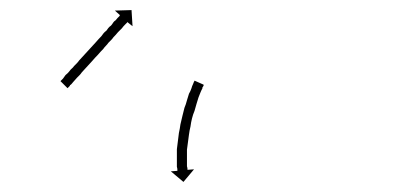

<svg xmlns="http://www.w3.org/2000/svg" viewBox="-20 -430 805 381"><path d="M101 -270Q102 -271 103 -272Q104 -273 105 -274Q107 -277 110 -281Q116 -286 118 -289Q120 -292 122.5 -294Q125 -296 127 -299Q130 -302 132.5 -304.5Q135 -307 137 -310Q140 -313 142.5 -316Q145 -319 148 -322Q151 -325 153.5 -328Q156 -331 159 -334Q166 -342 170 -346Q176 -353 181 -358Q183 -361 185.5 -364Q188 -367 191 -369Q193 -372 195 -374.5Q197 -377 200 -379Q202 -381 203.5 -383.5Q205 -386 207 -388Q209 -389 210.5 -391Q212 -393 213 -394Q214 -395 215 -396Q216 -397 217 -398Q217 -398 218 -400L208 -409L241 -410L243 -378L233 -386Q232 -386 232 -385Q231 -384 230 -383Q229 -382 228 -381Q224 -377 222 -374Q220 -372 218 -370Q216 -368 214 -366Q210 -361 205 -356Q203 -353 200.5 -350.5Q198 -348 195 -345Q193 -342 190 -339Q187 -336 185 -333Q180 -328 174 -321Q168 -315 163 -309Q160 -306 157.5 -303Q155 -300 152 -297Q149 -294 146.5 -291Q144 -288 142 -286Q140 -283 137.5 -280.5Q135 -278 133 -276Q128 -270 125 -267Q124 -266 122.5 -264Q121 -262 119 -261Q119 -260 118 -259Q117 -258 116 -257Q115 -256 114 -255L100 -269Q100 -269 100.5 -269.5Q101 -270 101 -270ZM384 -260Q383 -258 381 -255Q381 -255 381 -255Q381 -255 381 -255Q381 -255 381.5 -255Q382 -255 382 -255Q380 -252 378 -247Q378 -247 378 -247Q378 -247 378 -247Q378 -247 378 -247Q378 -247 378 -247Q376 -242 374 -237Q374 -237 374 -237Q374 -237 374 -237Q374 -237 374 -237Q374 -237 374 -237Q372 -231 370 -224Q370 -224 370 -224Q370 -224 370 -224Q370 -224 370 -224Q370 -224 370 -224Q368 -217 366 -210Q366 -210 366 -210Q366 -210 366 -210Q366 -210 366 -210Q366 -210 366 -210Q363 -203 361 -195Q361 -195 361 -195Q361 -195 361 -195Q361 -195 361 -195Q361 -195 361 -195Q359 -187 358 -179Q358 -179 358 -179Q358 -179 358 -179Q358 -179 358 -179Q358 -179 358 -179Q356 -171 355 -163Q355 -163 355 -163Q355 -163 355 -163Q355 -163 355 -163Q355 -163 355 -163Q354 -155 353 -148Q353 -148 353 -148Q353 -148 353 -148Q353 -148 353 -148Q353 -148 353 -148Q352 -140 351 -133Q351 -133 351 -133Q351 -133 351 -133Q351 -133 351 -133Q351 -133 351 -133Q351 -126 351 -120Q351 -120 351 -120Q351 -120 351 -120Q351 -120 351 -120Q351 -120 351 -120Q351 -114 351 -109Q351 -109 351 -109Q351 -109 351 -109Q351 -109 351 -109Q351 -109 351 -109Q351 -104 351 -100Q351 -100 351 -100Q351 -100 351 -100Q351 -100 351 -100Q351 -100 351 -100Q352 -97 352 -95Q352 -95 352 -95Q352 -95 352 -95Q352 -95 352 -95Q352 -95 352 -95Q352 -94 352 -93L365 -94L344 -69L319 -90L332 -91Q332 -92 332 -93Q332 -93 332 -93Q332 -93 332 -93Q332 -93 332 -93Q332 -93 332 -93Q332 -96 331 -99Q331 -99 331 -99Q331 -99 331 -99Q331 -99 331 -99Q331 -99 331 -99Q331 -103 331 -108Q331 -108 331 -108Q331 -108 331 -108Q331 -108 331 -108Q331 -108 331 -108Q331 -114 331 -120Q331 -120 331 -120Q331 -120 331 -120Q331 -120 331 -120Q331 -120 331 -120Q331 -127 331 -134Q331 -134 331 -134Q331 -134 331 -134Q331 -134 331 -134Q331 -134 331 -134Q332 -142 333 -150Q333 -150 333 -150Q333 -150 333 -150Q333 -150 333 -150Q333 -150 333 -150Q334 -158 335 -166Q335 -166 335 -166Q335 -166 335 -166Q335 -166 335 -166Q335 -166 335 -166Q337 -175 338 -183Q338 -183 338 -183Q338 -183 338 -183Q338 -183 338 -183Q338 -183 338 -183Q340 -192 342 -200Q342 -200 342 -200Q342 -200 342 -200Q342 -200 342 -200Q342 -200 342 -200Q344 -208 346 -216Q346 -216 346 -216Q346 -216 346 -216Q346 -216 346 -216Q346 -216 346 -216Q349 -223 351 -231Q351 -231 351 -231Q351 -231 351 -231Q351 -231 351 -231Q351 -231 351 -231Q353 -237 355 -244Q355 -244 355 -244Q355 -244 355 -244Q355 -244 355 -244Q355 -244 355 -244Q358 -249 360 -255Q360 -255 360 -255Q360 -255 360 -255Q360 -255 360 -255Q360 -255 360 -255Q361 -259 363 -263Q363 -263 363 -263Q363 -263 363 -263Q363 -263 363 -263Q363 -263 363 -263Q364 -266 365 -268Q366 -269 366 -270L384 -262Q384 -261 384 -260Z"/></svg>

Font: FRB American Cursive Just Arrows Thin
Style: Italic
Weight: 100
Italic angle: -25°
Version: Version 2.0;Modular Font Editor K font №1